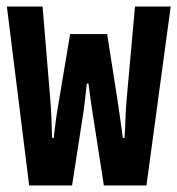

<svg xmlns="http://www.w3.org/2000/svg" viewBox="-20 -566 541 586"><path d="M200 0 235 -226Q238 -247 240 -266.5Q242 -286 245 -311H250Q256 -264 262 -225L297 0H427L501 -546H392L367 -268Q364 -236 363 -204Q362 -172 360 -145H355Q351 -173 346.5 -206.5Q342 -240 337 -271L307 -462H194L162 -271Q150 -204 144 -145H139Q138 -174 137 -204Q136 -234 133 -268L110 -546H1L69 0Z"/></svg>

Font: Noto Sans Mono UI Condensed
Style: Bold
Weight: 700
Width: 3
Designer: Monotype Design team
Foundry: Monotype Imaging Inc.
Version: 1.000